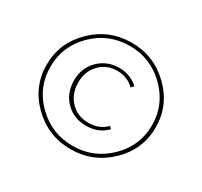

<svg xmlns="http://www.w3.org/2000/svg" viewBox="-138 -747 1083 1028"><g transform="rotate(30 404.0 -233.0)"><path d="M403 96Q265 96 166 -0.5Q67 -97 67 -233Q67 -368 166 -465Q265 -562 404 -562Q543 -562 642 -465Q741 -368 741 -232Q741 -97 641.5 -0.5Q542 96 403 96ZM404 75Q533 75 625.5 -15.5Q718 -106 718 -233Q718 -360 625.5 -451Q533 -542 404 -542Q274 -542 182 -451.5Q90 -361 90 -233Q90 -106 182 -15.5Q274 75 404 75ZM412 -54Q336 -54 286 -104.5Q236 -155 236 -234Q236 -310 287 -361Q338 -412 414 -412Q482 -412 532 -367L517 -351Q475 -393 412 -393Q346 -393 303.5 -347.5Q261 -302 261 -236Q261 -165 304.5 -119.5Q348 -74 415 -74Q483 -74 525 -118L538 -105Q490 -54 412 -54Z"/></g></svg>

Font: EauTestInfant Extralight
Style: Regular
Weight: 250
Designer: Christian Thalmann (Catharsis Fonts)
Version: Version 0.001;PS 000.001;hotconv 1.0.88;makeotf.lib2.5.64775